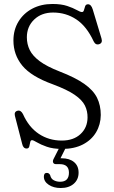

<svg xmlns="http://www.w3.org/2000/svg" viewBox="-20 -733 575 965"><path d="M292 15.5Q246.5 15.5 215.2 4.5Q184 -6.5 165.8 -17.5Q147.5 -28.5 141 -28.5Q133.5 -28.5 131.8 -18Q130 -7.5 127.2 3Q124.5 13.5 114 13.5Q96.5 13.5 91.5 -9.5L55 -150.5Q50 -172 68.5 -176.5Q84.5 -180.5 95.5 -159.5Q124.5 -94 175.2 -60.2Q226 -26.5 290.5 -26.5Q349.5 -26.5 384.5 -59Q419.5 -91.5 420 -142Q420.5 -174.5 406.8 -202.5Q393 -230.5 355.2 -256.5Q317.5 -282.5 245 -309.5Q137 -348.5 92.2 -403Q47.5 -457.5 47.5 -529.5Q47.5 -583 72.8 -624.5Q98 -666 142.2 -689.5Q186.5 -713 244 -713Q288 -713 317.8 -703Q347.5 -693 365.5 -682.8Q383.5 -672.5 392 -672.5Q399.5 -672.5 402 -682.2Q404.5 -692 408 -701.8Q411.5 -711.5 422.5 -711.5Q438 -711.5 446 -686L490 -540Q497 -517 478.5 -511Q460.5 -505 450.5 -525.5Q415.5 -601 363.5 -635.5Q311.5 -670 247 -670Q188.5 -670 151.8 -634.8Q115 -599.5 115 -545.5Q115 -511 129.5 -481.5Q144 -452 179.5 -425.5Q215 -399 279 -374Q358 -343.5 403.5 -311.5Q449 -279.5 467.8 -241.5Q486.5 -203.5 486.5 -155Q486 -107 463 -68.2Q440 -29.5 396.8 -7Q353.5 15.5 292 15.5ZM287 -8.5H319.5L284 62.5Q287 62.5 290.5 62.5Q329 62.5 352 81.5Q375 100.5 375 134.5Q375 169.5 350.5 190.8Q326 212 285 212Q249.5 212 225 195.8Q200.5 179.5 200.5 155Q200.5 136 215 136Q227.5 136 232.5 148.5Q236.5 166 250.8 173.2Q265 180.5 282 180.5Q326.5 180.5 326.5 135Q326.5 92 280.5 92H262Q250.5 92 247.2 84.2Q244 76.5 249 66.5Z"/></svg>

Font: Fraunces 72pt S100 Light
Style: Regular
Weight: 300
Version: Version 1.000; ttfautohint (v1.8.3)